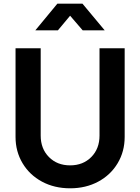

<svg xmlns="http://www.w3.org/2000/svg" viewBox="-20 -1006 758 1038"><path d="M64 -266V-745H200V-273Q200 -202 244.5 -157Q289 -112 359 -112Q429 -112 473.5 -157Q518 -202 518 -273V-745H654V-266Q654 -187 616 -123.5Q578 -60 511 -24Q444 12 359 12Q274 12 207 -24Q140 -60 102 -123.5Q64 -187 64 -266ZM290 -986H426L546 -842H427L359 -921L293 -842H171Z"/></svg>

Font: Eudoxus Sans
Style: Bold
Weight: 700
Designer: Stijn de Vries
Foundry: tokotype
Version: Version 2.005